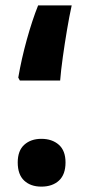

<svg xmlns="http://www.w3.org/2000/svg" viewBox="-20 -678 358 715"><path d="M54 -378 48 -389Q60 -459 80 -531Q100 -603 122 -658H247Q238 -617 229.5 -566.5Q221 -516 214 -466Q207 -416 204 -378ZM134 17Q94 17 70 -5.5Q46 -28 46 -73Q46 -117 70.5 -139Q95 -161 134 -161Q174 -161 199 -139Q224 -117 224 -73Q224 -28 199.5 -5.5Q175 17 134 17Z"/></svg>

Font: Noto Sans Arabic UI Cn XBd
Style: Regular
Weight: 800
Width: 3
Designer: Monotype Design Team, Nadine Chahine and Nizar Qandah
Foundry: Monotype Imaging Inc.
Version: Version 2.010; ttfautohint (v1.8.4.7-5d5b)